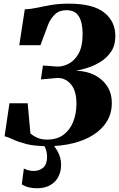

<svg xmlns="http://www.w3.org/2000/svg" viewBox="-20 -772 638 1026"><path d="M234.5 9Q165.5 9 121.5 -2.2Q77.5 -13.5 50.2 -26.5Q23 -39.5 4.5 -44L30.5 -220H128L142.5 -58.5Q156 -48 169 -40.8Q182 -33.5 197.2 -29.8Q212.5 -26 231 -26Q284 -26 318.8 -51.5Q353.5 -77 371 -120.8Q388.5 -164.5 388.5 -218Q388.5 -286.5 359.5 -321Q330.5 -355.5 288 -355.5L198.5 -347.5L209.5 -422L283 -416.5Q311 -414.5 343.2 -429.5Q375.5 -444.5 398.5 -483Q421.5 -521.5 421.5 -591Q421.5 -650 401.8 -683.8Q382 -717.5 335.5 -717.5Q297.5 -717.5 275 -696.5Q252.5 -675.5 239 -645L196 -530.5H83L112.5 -722Q146 -723.5 180 -731Q214 -738.5 254.5 -745.5Q295 -752.5 347 -752.5Q477.5 -752.5 537 -704.8Q596.5 -657 596.5 -579.5Q596.5 -530 573.8 -496.2Q551 -462.5 517 -441.5Q483 -420.5 447.5 -409.5Q412 -398.5 386.5 -394Q442 -392.5 485 -371Q528 -349.5 552.8 -311.5Q577.5 -273.5 577.5 -221Q577.5 -167 552 -124.5Q526.5 -82 480.2 -52.2Q434 -22.5 371.5 -6.8Q309 9 234.5 9ZM229 -17 249.5 -15Q271 6.5 288.8 38.8Q306.5 71 306.5 109Q306.5 144 291.8 172.5Q277 201 248.2 217.5Q219.5 234 177 234Q154 234 133 228.8Q112 223.5 96.5 213L107.5 128.5Q118.5 134 132 138Q145.5 142 164 141.5Q193 140 212 122.8Q231 105.5 231.5 68Q231.5 38.5 221.5 17.2Q211.5 -4 203 -15Z"/></svg>

Font: Merriweather 120pt Black
Style: Italic
Weight: 900
Italic angle: -7.8°
Version: Version 2.101